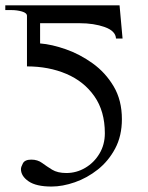

<svg xmlns="http://www.w3.org/2000/svg" viewBox="-30 -682 551 714"><path d="M414.6 -662.1 425.8 -538.6H401.4Q399.9 -566.9 359.6 -581.3Q319.3 -595.7 266.1 -595.7H119.1V-520.5Q162.6 -517.1 214.8 -498.8Q267.1 -480.5 314.7 -446.3Q362.3 -412.1 392.8 -360.6Q423.3 -309.1 423.3 -238.8Q423.3 -176.8 398.4 -129.9Q373.5 -83 333.7 -51.5Q293.9 -20 248.3 -4.2Q202.6 11.7 161.6 11.7Q104.5 11.7 76.2 -7.8Q47.9 -27.3 47.9 -53.2Q47.9 -61 55.2 -74.7Q62.5 -88.4 86.4 -88.4Q109.9 -88.4 126.7 -75.9Q143.6 -63.5 163.8 -51Q184.1 -38.6 216.8 -38.6Q254.4 -38.6 287.1 -57.9Q319.8 -77.1 339.8 -110.6Q359.9 -144 359.9 -186.5Q359.9 -268.6 321 -324Q282.2 -379.4 216.8 -407.2Q151.4 -435.1 70.3 -435.1V-623Q70.3 -633.8 51.8 -639.2Q33.2 -644.5 13.7 -644.5H-10.3V-662.1Z"/></svg>

Font: BabelStone Roman
Style: Regular
Weight: 400
Designer: Walt Agee, Victor Gaultney, Peter Martin, Debbi Hosken, Becca Hirsbrunner (SIL); Andrew West (BabelStone)
Foundry: BabelStone
Version: Version 16.000